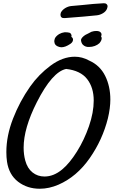

<svg xmlns="http://www.w3.org/2000/svg" viewBox="-20 -1187 697 1178"><path d="M555 -570Q555 -650 514.5 -702Q474 -754 386 -764Q301 -747 206 -560Q125 -400 125 -281Q125 -239 135 -202Q148 -154 179.5 -129Q211 -104 253 -104Q309 -104 361 -147Q407 -185 452 -257Q497 -329 526 -413Q555 -497 555 -570ZM657 -576Q657 -524 642 -461Q609 -329 530 -216Q451 -103 339 -54Q281 -29 224 -29Q147 -29 91 -72Q35 -115 23 -195Q19 -222 19 -254Q19 -354 60 -459.5Q101 -565 165 -656Q217 -730 290.5 -784.5Q364 -839 439 -839Q484 -839 526 -816L528 -815Q593 -786 625 -722Q657 -658 657 -576ZM315 -922Q313 -930 313 -934Q313 -940 317 -952Q324 -966 343 -978Q359 -987 376 -989H384Q395 -989 407 -986Q411 -985 414.5 -980Q418 -975 419 -970Q419 -964 418 -961Q418 -961 418 -960.5Q418 -960 419 -960Q428 -954 428 -944Q428 -929 412 -918Q381 -897 357 -897Q347 -897 335 -902Q319 -909 315 -922ZM604 -955Q605 -939 590 -922Q578 -911 561.5 -905Q545 -899 528 -899Q505 -897 489 -912Q479 -922 477 -940Q477 -949 485.5 -958Q494 -967 504 -973L522 -982Q525 -984 541 -992Q547 -994 557 -996Q561 -997 571 -997Q593 -997 600 -985Q603 -981 603 -975Q603 -970 600 -964Q602 -961 604 -955ZM351 -1096Q351 -1102 354 -1111Q363 -1127 380.5 -1137.5Q398 -1148 417 -1150L484 -1156Q555 -1164 615 -1167Q626 -1168 633 -1162.5Q640 -1157 640 -1148Q640 -1144 636 -1132Q629 -1116 611 -1105.5Q593 -1095 574 -1093Q511 -1086 377 -1076Q364 -1075 357.5 -1080.5Q351 -1086 351 -1096Z"/></svg>

Font: Sedgwick Ave
Style: Regular
Weight: 400
Designer: Kevin Burke, Pedro Vergani
Foundry: Google, Inc.
Version: Version 1.000